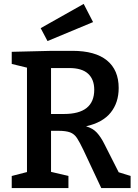

<svg xmlns="http://www.w3.org/2000/svg" viewBox="-20 -962 704 982"><path d="M40 0V-62L118 -82V-616L40 -635V-697L246 -702H350Q467 -702 527 -653Q587 -604 587 -512Q587 -437 546 -386Q505 -335 420 -316Q455 -306 475.5 -283.5Q496 -261 513 -227L587 -81L648 -62V0H498L407 -194Q388 -234 374 -255.5Q360 -277 338.5 -285Q317 -293 278 -293H241V-83L330 -62V0ZM334 -614H241V-379H307Q462 -379 462 -503Q462 -556 430.5 -585Q399 -614 334 -614ZM223 -752 188 -818 408 -942 456 -849Z"/></svg>

Font: Bitter SemiBold
Style: Regular
Weight: 600
Designer: Sol Matas, and Bitter project Authors
Foundry: Sol Matas
Version: Version 2.001